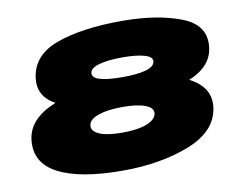

<svg xmlns="http://www.w3.org/2000/svg" viewBox="-76 -784 1135 896"><g transform="rotate(-10 492.0 -336.5)"><path d="M436.5 8Q234.5 8 131.2 -46.2Q28 -100.5 42 -210Q54.5 -306.5 180.5 -357.5Q181 -357.5 182 -358Q100.5 -402 111 -487Q124 -595 244.5 -638Q365 -681 552 -681Q719 -681 833 -637.2Q947 -593.5 933 -487Q921.5 -399 815.5 -355.5Q916 -304 904 -210Q890 -99.5 754.2 -45.8Q618.5 8 436.5 8ZM465.5 -167Q538.5 -167 581 -183.5Q623.5 -200 628.5 -228Q633 -255 594.8 -270Q556.5 -285 486.5 -285Q416.5 -285 372.8 -270Q329 -255 324.5 -228Q319.5 -200 356 -183.5Q392.5 -167 465.5 -167ZM510.5 -422Q580.5 -422 621 -433Q661.5 -444 665.5 -468Q669.5 -490 632 -501.5Q594.5 -513 526.5 -513Q458.5 -513 417 -501.5Q375.5 -490 371.5 -468Q367.5 -444 404 -433Q440.5 -422 510.5 -422Z"/></g></svg>

Font: Anybody UltraExpanded Black
Style: Italic
Weight: 900
Width: 9
Italic angle: -10°
Designer: Tyler Finck
Foundry: Etcetera Type Company
Version: Version 1.010; ttfautohint (v1.8.3) -l 8 -r 50 -G 200 -x 14 